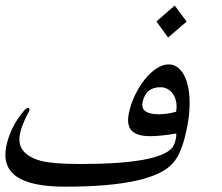

<svg xmlns="http://www.w3.org/2000/svg" viewBox="-56 -726 816 707"><path d="M631.8 -252 628.9 -239.3Q612.8 -163.1 582.5 -127.4Q508.3 -38.6 184.6 -38.6Q58.1 -38.6 4.9 -75.9Q-48.3 -113.3 -32.7 -188.5Q-17.6 -258.8 30.8 -316.4Q40.5 -328.6 47.9 -328.6Q53.7 -328.6 52.2 -317.9Q52.2 -317.9 47.9 -310.3Q43.5 -302.7 37.8 -290.8Q32.2 -278.8 26.4 -263.7Q20.5 -248.5 17.6 -232.9Q2.4 -160.2 92.3 -134.3Q113.8 -128.4 150.4 -125.2Q187 -122.1 239.7 -122.1Q534.2 -122.1 580.1 -184.6Q587.4 -195.8 591.8 -215.8Q594.2 -226.6 592.8 -234.4Q564 -229.5 540.3 -227.1Q516.6 -224.6 496.6 -224.6Q447.3 -224.6 428.2 -245.6Q409.2 -266.6 418.9 -311Q425.8 -343.8 441.2 -375.7Q456.5 -407.7 476.6 -432.9Q496.6 -458 519.5 -473.4Q542.5 -488.8 564.5 -488.8Q589.4 -488.8 606.9 -470.2Q624.5 -451.7 633.5 -419.4Q642.6 -387.2 642.3 -344.2Q642.1 -301.3 631.8 -252ZM592.3 -314.5Q595.7 -331.1 593.3 -347.2Q590.8 -363.3 583.3 -376.2Q575.7 -389.2 563.2 -397Q550.8 -404.8 534.7 -404.8Q480.5 -404.8 469.2 -350.1Q459.5 -305.2 529.8 -305.2Q558.1 -305.2 592.3 -314.5ZM631.3 -646.5 563 -587.9 520 -647 587.4 -705.6Z"/></svg>

Font: XB Kayhan
Style: Italic
Weight: 400
Italic angle: -12°
Designer: Behnam
Foundry: Irmug
Version: Version 7.300 2009